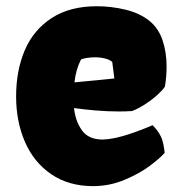

<svg xmlns="http://www.w3.org/2000/svg" viewBox="-20 -599 596 628"><path d="M296.9 -578.6Q343.3 -578.6 389.6 -567.6Q436 -556.6 468.3 -531.2Q498 -507.3 511.5 -468Q524.9 -428.7 524.9 -380.9Q524.9 -349.1 519.5 -315.9Q513.7 -306.2 496.6 -290.3Q479.5 -274.4 456.5 -259.3Q433.6 -244.1 412.1 -235.8Q391.6 -234.4 369.6 -234.4Q331.1 -234.4 291.5 -237.8Q252 -241.2 222.2 -245.6Q226.1 -204.1 247.6 -173.3Q269 -142.6 315.9 -142.6Q320.3 -142.6 330.1 -143.6Q359.9 -146.5 399.7 -159.4Q439.5 -172.4 479 -189.5Q497.6 -170.9 506.3 -152.3Q515.1 -133.8 518.6 -99.1Q503.4 -81.5 469.5 -56.2Q435.5 -30.8 386.7 -10.5Q337.9 9.8 284.7 9.8Q204.6 9.8 147.7 -29.1Q90.8 -67.9 61.8 -134.5Q32.7 -201.2 32.7 -283.7Q32.7 -368.2 61 -434.6Q89.4 -501 148.7 -539.8Q208 -578.6 296.9 -578.6ZM347.2 -396Q340.3 -403.3 324.2 -407.5Q308.1 -411.6 290.5 -411.6Q276.4 -411.6 262 -409.2Q247.6 -406.7 244.6 -403.8Q228 -371.1 223.6 -329.6L354 -342.3Z"/></svg>

Font: Kavoon
Style: Regular
Weight: 400
Designer: Viktoriya Grabowska
Foundry: Viktoriya Grabowska
Version: Version 1.004; ttfautohint (v1.4.1)